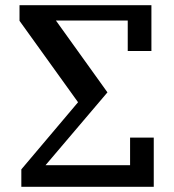

<svg xmlns="http://www.w3.org/2000/svg" viewBox="-20 -718 668 738"><path d="M62 -67 280 -325 55 -638V-698H562V-522H471V-639H195L393 -363L155 -83H480V-189H571V0H62Z"/></svg>

Font: IBM Plex Serif Medm
Style: Regular
Weight: 500
Designer: Mike Abbink, Paul van der Laan, Pieter van Rosmalen
Foundry: Bold Monday
Version: Version 3.001